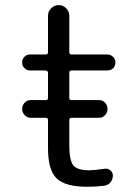

<svg xmlns="http://www.w3.org/2000/svg" viewBox="-20 -710 540 740"><path d="M97.7 -324.2H156.2Q165 -324.2 165 -332V-428.7Q165 -437.5 156.2 -438.5H95.7Q83 -438.5 74.2 -447.3Q65.4 -456.1 65.4 -469.2Q65.4 -482.4 74.2 -491.2Q83 -500 95.7 -500H156.2Q165 -500 165 -508.8V-649.4Q165 -666 177.2 -678.2Q189.5 -690.4 206.1 -690.4Q222.7 -690.4 234.9 -678.2Q247.1 -666 247.1 -649.4V-508.8Q247.1 -500 255.9 -500H393.6Q406.2 -500 415.5 -491.2Q424.8 -482.4 424.8 -469.2Q424.8 -456.1 416 -447.3Q407.2 -438.5 393.6 -438.5H255.9Q247.1 -438.5 247.1 -429.7V-332Q247.1 -324.2 255.9 -324.2H362.3Q376 -324.2 385.3 -314Q394.5 -303.7 394.5 -290Q394.5 -276.4 384.8 -266.1Q375 -255.9 362.3 -255.9H255.9Q247.1 -255.9 247.1 -248V-150.4Q247.1 -92.8 262.2 -73.2Q277.3 -53.7 325.2 -53.7Q342.8 -53.7 382.8 -59.6Q395.5 -61.5 405.3 -53.7Q415 -45.9 415 -33.2Q415 -18.6 405.8 -7.3Q396.5 3.9 380.9 5.9Q351.6 9.8 315.4 9.8Q231.4 9.8 198.2 -22.5Q165 -54.7 165 -139.6V-248Q165 -255.9 156.2 -255.9H97.7Q85 -255.9 75.2 -266.1Q65.4 -276.4 65.4 -290Q65.4 -303.7 74.7 -314Q84 -324.2 97.7 -324.2Z"/></svg>

Font: Rounded Mgen+ 1mn regular
Style: Regular
Weight: 400
Designer: [Source Han Sans]
Ryoko NISHIZUKA  (kana & ideographs); Paul D. Hunt (Latin, Greek & Cyrillic); Wenlong ZHANG  (bopomofo
Version: Version 1.059.20150602